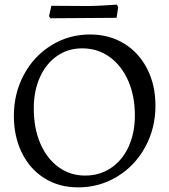

<svg xmlns="http://www.w3.org/2000/svg" viewBox="-20 -798 732 830"><path d="M40 -297Q40 -395 83.5 -475.5Q127 -556 202.5 -602.5Q278 -649 369 -649Q452 -649 516 -610Q580 -571 616 -501Q652 -431 652 -341Q652 -243 607.5 -162Q563 -81 486.5 -34.5Q410 12 317 12Q236 12 173 -27Q110 -66 75 -136.5Q40 -207 40 -297ZM563 -299Q563 -384 534 -449.5Q505 -515 453.5 -552Q402 -589 335 -589Q274 -589 226.5 -556Q179 -523 152.5 -464Q126 -405 126 -329Q126 -244 154 -178.5Q182 -113 232.5 -76Q283 -39 348 -39Q411 -39 460 -72Q509 -105 536 -164Q563 -223 563 -299ZM342 -720 198 -719 192 -728 202 -773 356 -772Q387 -772 429.5 -774.5Q472 -777 485 -778L491 -768L484 -721Z"/></svg>

Font: Sahitya
Style: Regular
Weight: 400
Designer: Juan Pablo del Peral
Foundry: Juan Pablo del Peral (http://www.huertatipografica.com)
Version: Version 1.001;PS 001.000;hotconv 1.0.70;makeotf.lib2.5.58329